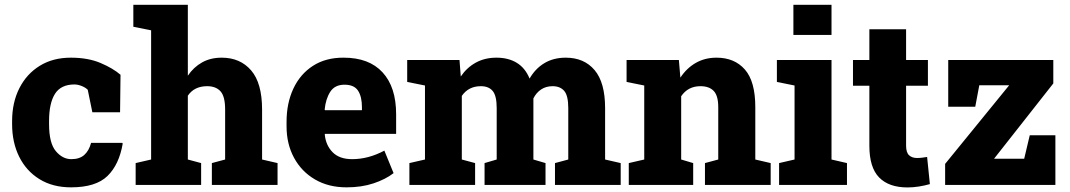

<svg xmlns="http://www.w3.org/2000/svg" viewBox="-20 -782 4525 812"><path d="M280.3 10.3Q203.1 10.3 147.2 -24.2Q91.3 -58.6 61.3 -118.9Q31.2 -179.2 31.2 -256.8V-270Q31.2 -348.6 62 -409.2Q92.8 -469.7 148.4 -503.9Q204.1 -538.1 279.3 -538.1Q352.5 -538.1 405.3 -515.6Q458 -493.2 489.7 -465.8L487.8 -307.1H370.6L351.1 -402.3Q341.3 -412.1 325 -418.5Q308.6 -424.8 294.9 -424.8Q237.8 -424.8 212.6 -385.3Q187.5 -345.7 187.5 -270V-256.8Q187.5 -176.8 216.1 -142.8Q244.6 -108.9 281.7 -108.9Q316.4 -108.9 336.4 -126.7Q356.4 -144.5 365.2 -177.7H497.1L499 -174.8Q483.9 -85.9 434.6 -37.8Q385.3 10.3 280.3 10.3Z M553.7 0V-92.3L619.1 -107.4V-653.8L543.9 -668.9V-761.7H774.4V-461.9Q798.8 -498 834.7 -518.1Q870.6 -538.1 917.5 -538.1Q995.6 -538.1 1042 -484.4Q1088.4 -430.7 1088.4 -318.4V-107.4L1153.8 -92.3V0H876V-92.3L932.1 -107.4V-319.3Q932.1 -374 912.6 -395.8Q893.1 -417.5 856 -417.5Q801.8 -417.5 774.4 -377.4V-107.4L830.6 -92.3V0Z M1445.8 10.3Q1369.1 10.3 1312 -23.2Q1254.9 -56.6 1223.4 -115Q1191.9 -173.3 1191.9 -247.6V-266.6Q1191.9 -345.7 1220.7 -407.2Q1249.5 -468.8 1303.7 -503.7Q1357.9 -538.6 1433.6 -538.1Q1541 -538.1 1598.1 -475.8Q1655.3 -413.6 1655.3 -298.8V-215.8H1354L1353.5 -212.9Q1357.9 -167.5 1386.7 -138.2Q1415.5 -108.9 1469.2 -108.9Q1538.1 -108.9 1605.5 -145L1644.5 -49.8Q1610.4 -23.4 1559.8 -6.6Q1509.3 10.3 1445.8 10.3ZM1354.5 -315.9H1510.7V-328.6Q1510.7 -373.5 1494.1 -398.7Q1477.5 -423.8 1437 -423.8Q1396 -423.8 1376.7 -393.8Q1357.4 -363.8 1353 -318.4Z M1711.4 0V-92.3L1777.3 -107.4V-420.4L1702.1 -435.5V-528.3H1923.3L1928.7 -458.5Q1954.1 -496.1 1992.2 -517.1Q2030.3 -538.1 2079.6 -538.1Q2129.9 -538.1 2165.5 -516.4Q2201.2 -494.6 2219.7 -449.7Q2243.7 -491.7 2282.2 -514.9Q2320.8 -538.1 2372.6 -538.1Q2450.2 -538.1 2494.6 -485.6Q2539.1 -433.1 2539.1 -324.7V-107.4L2605 -92.3V0H2327.1V-92.3L2383.3 -107.4V-325.2Q2383.3 -377.4 2366.2 -397.5Q2349.1 -417.5 2316.9 -417.5Q2289.1 -417.5 2268.3 -403.6Q2247.6 -389.6 2235.8 -365.7V-107.4L2287.1 -92.3V0H2029.3V-92.3L2080.6 -107.4V-325.2Q2080.6 -377 2063.7 -397.2Q2046.9 -417.5 2013.7 -417.5Q1961.4 -417.5 1933.1 -376.5V-107.4L1989.3 -92.3V0Z M2639.2 0V-92.3L2704.6 -107.4V-420.4L2629.9 -435.5V-528.3H2851.1L2857.4 -453.6Q2883.8 -493.7 2922.4 -515.9Q2960.9 -538.1 3010.3 -538.1Q3086.4 -538.1 3130.4 -487.8Q3174.3 -437.5 3174.3 -329.1V-107.4L3239.3 -92.3V0H2961.4V-92.3L3017.6 -107.4V-329.1Q3017.6 -377.4 2998.3 -397.5Q2979 -417.5 2942.4 -417.5Q2889.6 -417.5 2860.8 -375V-107.4L2911.6 -92.3V0Z M3274.9 0V-92.3L3340.3 -107.4V-420.4L3265.6 -435.5V-528.3H3496.6V-107.4L3562 -92.3V0ZM3335.4 -634.3V-761.7H3496.6V-634.3Z M3817.9 10.7Q3739.3 10.7 3698 -31.5Q3656.7 -73.7 3656.7 -165.5V-419.4H3587.4V-528.3H3656.7V-658.2H3812V-528.3H3904.3V-419.4H3812V-166Q3812 -137.2 3824.5 -125.5Q3836.9 -113.8 3858.4 -113.8Q3868.7 -113.8 3880.1 -115.2Q3891.6 -116.7 3900.9 -118.2L3912.6 -3.4Q3890.6 2.9 3866.2 6.8Q3841.8 10.7 3817.9 10.7Z M3977.1 0V-88.9L4248 -421.4H4121.6L4104.5 -330.6H3990.2V-528.3H4434.6V-429.2L4184.1 -110.8H4311.5L4335 -210H4443.4V0Z"/></svg>

Font: Roboto Slab ExtraBold
Style: Regular
Weight: 800
Designer: Google
Version: Version 2.001; ttfautohint (v1.8.3)